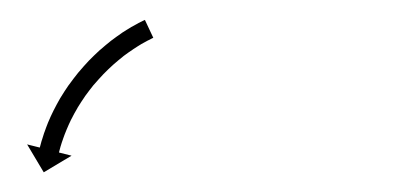

<svg xmlns="http://www.w3.org/2000/svg" viewBox="-20 -265 411 194"><path d="M133.3 -226.1C133.9 -226.3 134.4 -226.6 134.9 -226.8L126.4 -244.9C125.9 -244.7 125.3 -244.4 124.8 -244.1C124.8 -244.1 124.8 -244.1 124.7 -244.1C124.7 -244.1 124.7 -244.1 124.7 -244.1C123.1 -243.3 121.5 -242.5 119.9 -241.7C119.9 -241.7 119.9 -241.7 119.9 -241.7C119.8 -241.7 119.8 -241.6 119.8 -241.6C117.4 -240.3 114.9 -239 112.5 -237.6C112.5 -237.6 112.5 -237.6 112.5 -237.6C112.4 -237.5 112.4 -237.5 112.4 -237.5C109.3 -235.7 106.2 -233.7 103.2 -231.8C103.2 -231.8 103.2 -231.7 103.1 -231.7C103.1 -231.7 103 -231.6 103 -231.6C99.5 -229.2 96 -226.7 92.6 -224.1C92.6 -224.1 92.6 -224.1 92.5 -224.1C92.5 -224 92.4 -224 92.4 -224C88.7 -221 85 -218 81.4 -214.8C81.4 -214.8 81.3 -214.8 81.3 -214.7C81.2 -214.7 81.2 -214.7 81.2 -214.7C77.4 -211.2 73.7 -207.7 70.1 -204C70.1 -204 70.1 -204 70 -203.9C70 -203.9 69.9 -203.8 69.9 -203.8C66.3 -200 62.8 -196 59.4 -192C59.4 -192 59.3 -192 59.3 -191.9C59.2 -191.9 59.2 -191.8 59.2 -191.8C55.9 -187.7 52.7 -183.5 49.6 -179.2C49.6 -179.2 49.5 -179.2 49.5 -179.1C49.4 -179.1 49.4 -179 49.4 -179C46.5 -174.8 43.7 -170.5 41.1 -166.2C41.1 -166.2 41 -166.1 41 -166C41 -166 40.9 -165.9 40.9 -165.9C38.5 -161.8 36.3 -157.6 34.1 -153.3C34.1 -153.3 34.1 -153.3 34 -153.2C34 -153.2 34 -153.1 34 -153.1C32.1 -149.3 30.3 -145.4 28.7 -141.5C28.7 -141.5 28.6 -141.4 28.6 -141.4C28.6 -141.3 28.6 -141.3 28.6 -141.3C27.2 -137.9 26 -134.5 24.8 -131.1C24.8 -131.1 24.7 -131.1 24.7 -131.1C24.7 -131 24.7 -131 24.7 -131C23.8 -128.3 23 -125.7 22.2 -123C22.2 -123 22.1 -123 22.1 -123C22.1 -122.9 22.1 -122.9 22.1 -122.9C21.6 -121.2 21.1 -119.5 20.7 -117.7C20.7 -117.7 20.7 -117.7 20.7 -117.7C20.7 -117.7 20.7 -117.7 20.7 -117.7C20.5 -117.1 20.3 -116.5 20.2 -115.9L7.4 -119.1L24.2 -90.9L52.3 -107.7L39.6 -110.9C39.7 -111.5 39.9 -112.1 40 -112.7C40 -112.7 40 -112.6 40 -112.6C40 -112.6 40 -112.6 40 -112.6C40.4 -114.2 40.9 -115.8 41.3 -117.4C41.3 -117.4 41.3 -117.3 41.3 -117.3C41.3 -117.3 41.3 -117.3 41.3 -117.3C42 -119.7 42.8 -122.2 43.7 -124.6C43.7 -124.6 43.6 -124.6 43.6 -124.5C43.6 -124.5 43.6 -124.4 43.6 -124.4C44.7 -127.6 45.9 -130.7 47.2 -133.8C47.2 -133.8 47.1 -133.8 47.1 -133.7C47.1 -133.7 47.1 -133.6 47.1 -133.6C48.6 -137.3 50.3 -140.9 52 -144.5C52 -144.5 52 -144.4 51.9 -144.3C51.9 -144.3 51.9 -144.2 51.9 -144.2C53.9 -148.2 56 -152.1 58.3 -155.9C58.3 -155.9 58.2 -155.9 58.2 -155.8C58.2 -155.8 58.1 -155.7 58.1 -155.7C60.6 -159.8 63.2 -163.8 65.9 -167.7C65.9 -167.7 65.9 -167.7 65.8 -167.6C65.8 -167.6 65.7 -167.5 65.7 -167.5C68.6 -171.5 71.6 -175.4 74.7 -179.3C74.7 -179.3 74.7 -179.2 74.7 -179.2C74.6 -179.1 74.6 -179.1 74.6 -179.1C77.8 -182.8 81.1 -186.5 84.5 -190.1C84.5 -190.1 84.4 -190.1 84.4 -190C84.4 -190 84.3 -189.9 84.3 -189.9C87.7 -193.3 91.1 -196.7 94.7 -199.9C94.7 -199.9 94.6 -199.8 94.6 -199.8C94.5 -199.8 94.5 -199.7 94.5 -199.7C97.9 -202.7 101.3 -205.5 104.8 -208.3C104.8 -208.3 104.8 -208.3 104.7 -208.2C104.7 -208.2 104.6 -208.2 104.6 -208.2C107.8 -210.6 111.1 -212.9 114.4 -215.1C114.4 -215.1 114.3 -215.1 114.3 -215.1C114.2 -215.1 114.2 -215 114.2 -215C117 -216.9 119.8 -218.6 122.7 -220.4C122.7 -220.4 122.6 -220.3 122.6 -220.3C122.5 -220.3 122.5 -220.3 122.5 -220.3C124.7 -221.5 126.9 -222.8 129.2 -224C129.2 -224 129.2 -224 129.1 -223.9C129.1 -223.9 129.1 -223.9 129.1 -223.9C130.5 -224.7 132 -225.4 133.4 -226.1C133.4 -226.1 133.4 -226.1 133.4 -226.1C133.4 -226.1 133.3 -226.1 133.3 -226.1Z"/></svg>

Font: FRB American Cursive Just Arrows Semibold
Style: Italic
Weight: 600
Italic angle: -25°
Version: Version 2.0;Modular Font Editor K font №1